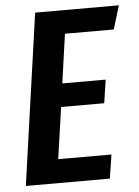

<svg xmlns="http://www.w3.org/2000/svg" viewBox="-51 -731 560 772"><g transform="rotate(-5 229.0 -345.5)"><path d="M458 -691 429 -596H232L204 -398H379L365 -304H191L161 -96H376L361 0H22L120 -691Z"/></g></svg>

Font: Fira Sans Extra Condensed Medium
Style: Italic
Weight: 500
Width: 3
Italic angle: -8°
Designer: Carrois Corporate & Edenspiekermann AG
Foundry: Carrois Corporate GbR & Edenspiekermann AG
Version: Version 4.203